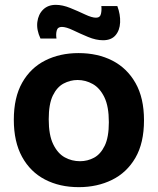

<svg xmlns="http://www.w3.org/2000/svg" viewBox="-20 -758 650 792"><path d="M305 14Q226 14 165.5 -17.5Q105 -49 71 -111Q37 -173 37 -264Q37 -356 71.5 -417Q106 -478 166.5 -508.5Q227 -539 304 -539Q383 -539 443.5 -508Q504 -477 539 -415.5Q574 -354 574 -262Q574 -168 538.5 -107Q503 -46 442 -16Q381 14 305 14ZM310 -93Q341 -93 368 -107.5Q395 -122 412 -157Q429 -192 429 -254Q429 -319 410.5 -357Q392 -395 362.5 -411.5Q333 -428 300 -428Q270 -428 242.5 -413.5Q215 -399 198 -364Q181 -329 181 -266Q181 -201 199.5 -163Q218 -125 247 -109Q276 -93 310 -93ZM405 -592Q376 -592 343.5 -605.5Q311 -619 282 -633Q253 -647 235 -647Q218 -647 214 -632Q210 -617 213 -599H147Q130 -635 134 -667Q138 -699 158 -718.5Q178 -738 210 -738Q238 -738 270 -725Q302 -712 330.5 -698.5Q359 -685 376 -685Q393 -685 396.5 -701Q400 -717 398 -733H464Q477 -698 475.5 -665.5Q474 -633 456.5 -612.5Q439 -592 405 -592Z"/></svg>

Font: Bricolage Grotesque 10pt Bricolage Grotesque 10pt Regular
Style: Bold
Weight: 700
Designer: Mathieu Triay
Foundry: Atelier Triay
Version: Version 1.000; ttfautohint (v1.8.4.7-5d5b);gftools[0.9.32]